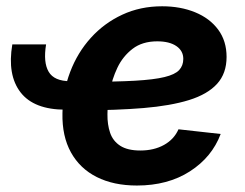

<svg xmlns="http://www.w3.org/2000/svg" viewBox="-20 -570 767 602"><path d="M185.5 -226.1Q86.4 -226.1 44.4 -280.5Q2.4 -335 18.6 -430.7H124.5Q115.2 -374.5 132.6 -345Q149.9 -315.4 200.7 -315.4ZM409.2 11.7Q336.4 11.7 283.4 -14.9Q230.5 -41.5 202.4 -92.3Q174.3 -143.1 175.8 -214.8Q176.8 -283.7 200 -344.5Q223.1 -405.3 264.9 -451.4Q306.6 -497.6 363.3 -523.9Q419.9 -550.3 488.3 -550.3Q545.9 -550.3 591.8 -531.5Q637.7 -512.7 664.1 -477.1Q690.4 -441.4 690.4 -391.6Q690.4 -339.8 660.6 -307.1Q630.9 -274.4 572.8 -256.3Q514.6 -238.3 429.7 -231.2Q344.7 -224.1 234.9 -224.1L250 -313.5Q343.3 -313.5 403.1 -316.9Q462.9 -320.3 495.8 -328.4Q528.8 -336.4 541.7 -350.3Q554.7 -364.3 554.7 -385.3Q554.7 -410.6 533 -425.5Q511.2 -440.4 473.1 -440.4Q426.3 -440.4 395.8 -417Q365.2 -393.6 348.1 -357.7Q331.1 -321.8 324 -282.7Q316.9 -243.7 316.9 -211.9Q316.4 -179.7 325.2 -153.8Q334 -127.9 356.9 -113Q379.9 -98.1 419.9 -98.1Q462.9 -98.1 494.4 -115.7Q525.9 -133.3 539.6 -164.6L671.9 -149.9Q644.5 -77.1 575.4 -32.7Q506.3 11.7 409.2 11.7Z"/></svg>

Font: Inter 17pt
Style: Bold Italic
Weight: 700
Italic angle: -9.3988°
Version: Version 4.001;git-66647c0bb